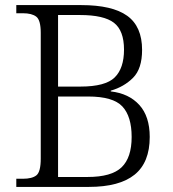

<svg xmlns="http://www.w3.org/2000/svg" viewBox="-20 -734 679 754"><path d="M44 0V-32H70Q106 -32 123 -45.5Q140 -59 140 -111V-605Q140 -655 122.5 -668.5Q105 -682 70 -682H44V-714H299Q421 -714 479.5 -672Q538 -630 538 -538Q538 -464 502.5 -428.5Q467 -393 415 -378V-375Q486 -367 527 -322Q568 -277 568 -196Q568 -96 508.5 -48Q449 0 329 0ZM296 -394Q394 -394 430.5 -430Q467 -466 467 -539Q467 -614 427.5 -644.5Q388 -675 294 -675H208V-394ZM324 -39Q418 -39 457.5 -77Q497 -115 497 -196Q497 -277 460.5 -316Q424 -355 326 -355H208V-39Z"/></svg>

Font: Noto Serif Tamil Light
Style: Regular
Weight: 300
Designer: Indian Type Foundry, Tom Grace, and the Monotype Design Team
Foundry: Monotype Imaging Inc.
Version: Version 2.004; ttfautohint (v1.8.4.7-5d5b)